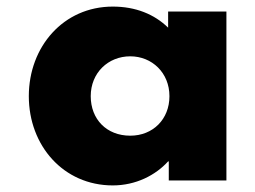

<svg xmlns="http://www.w3.org/2000/svg" viewBox="-20 -548 775 583"><path d="M255.5 -256C255.5 -327 308.5 -377 375.5 -377C441.5 -377 494.5 -327 494.5 -256C494.5 -186 444.5 -136 375.5 -136C303.5 -136 255.5 -186 255.5 -256ZM67.5 -256C67.5 -106 172.5 15 322.5 15C392.5 15 452.5 -16 490.5 -58H492.5V0H667.5V-513H490.5V-464C448.5 -505 391.5 -528 322.5 -528C172.5 -528 67.5 -406 67.5 -256Z"/></svg>

Font: Sztylet
Style: Bd
Weight: 700
Foundry: Cannot Into Space Fonts, PlusOne Fonts
Version: Version 0.12